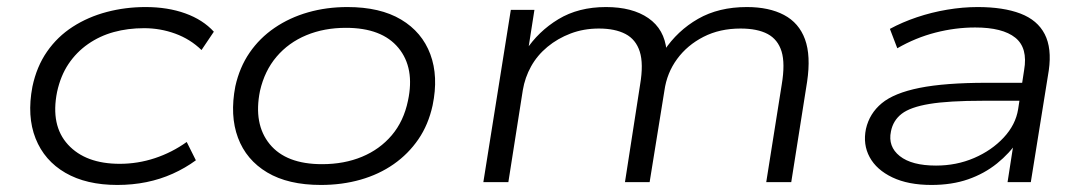

<svg xmlns="http://www.w3.org/2000/svg" viewBox="-20 -517 3091 545"><path d="M313 8Q225 8 165.5 -26.5Q106 -61 81 -124Q56 -187 72 -271Q84 -328 113.5 -370.5Q143 -413 186.5 -441Q230 -469 283 -483Q336 -497 393 -497Q456 -497 506 -479Q556 -461 587 -427L552 -375Q520 -406 477.5 -421.5Q435 -437 389 -437Q343 -437 303 -426Q263 -415 230 -392Q197 -369 174.5 -335.5Q152 -302 142 -256Q123 -161 173 -106.5Q223 -52 320 -52Q371 -52 419.5 -68Q468 -84 510 -114L536 -62Q506 -40 470.5 -24Q435 -8 395.5 0Q356 8 313 8Z M891 8Q798 8 738.5 -27.5Q679 -63 655.5 -126Q632 -189 648 -272Q660 -326 688.5 -367.5Q717 -409 759.5 -438Q802 -467 854.5 -482Q907 -497 966 -497Q1059 -497 1118.5 -461.5Q1178 -426 1201.5 -363Q1225 -300 1208 -218Q1196 -163 1167.5 -121.5Q1139 -80 1097.5 -51Q1056 -22 1003.5 -7Q951 8 891 8ZM894 -51Q957 -51 1007.5 -72Q1058 -93 1092 -133Q1126 -173 1138 -231Q1158 -324 1111 -381Q1064 -438 962 -438Q900 -438 849.5 -417Q799 -396 765 -356Q731 -316 718 -259Q699 -165 745.5 -108Q792 -51 894 -51Z M1352 0 1430 -489H1497L1479 -374L1472 -373Q1508 -428 1565 -462.5Q1622 -497 1700 -497Q1775 -497 1820.5 -465.5Q1866 -434 1872 -374L1865 -373Q1903 -430 1961.5 -463.5Q2020 -497 2100 -497Q2163 -497 2205.5 -474.5Q2248 -452 2265 -405.5Q2282 -359 2271 -285L2226 0H2155L2199 -277Q2209 -337 2198.5 -371Q2188 -405 2159 -420.5Q2130 -436 2082 -436Q2023 -436 1977 -412.5Q1931 -389 1902 -349.5Q1873 -310 1866 -260L1824 0H1754L1797 -277Q1807 -336 1796 -370.5Q1785 -405 1755.5 -420.5Q1726 -436 1680 -436Q1637 -436 1600 -422Q1563 -408 1534 -384Q1505 -360 1487.5 -328.5Q1470 -297 1464 -261L1423 0Z M2624 8Q2558 8 2513 -13.5Q2468 -35 2448.5 -71Q2429 -107 2438 -151Q2448 -195 2483 -224Q2518 -253 2590 -267.5Q2662 -282 2781 -282H2898L2890 -231H2770Q2673 -231 2618.5 -222Q2564 -213 2539.5 -194Q2515 -175 2509 -144Q2500 -101 2534 -74Q2568 -47 2637 -47Q2695 -47 2745 -68.5Q2795 -90 2829 -126.5Q2863 -163 2870 -207L2887 -318Q2898 -381 2862 -410Q2826 -439 2748 -439Q2692 -439 2635.5 -424.5Q2579 -410 2527 -380L2506 -435Q2541 -454 2582.5 -468Q2624 -482 2668.5 -489.5Q2713 -497 2755 -497Q2828 -497 2876.5 -478.5Q2925 -460 2945.5 -420Q2966 -380 2957 -317L2906 0H2840L2858 -116L2869 -117Q2846 -82 2810 -53Q2774 -24 2728 -8Q2682 8 2624 8Z"/></svg>

Font: Nunito Sans 10pt Expanded Light
Style: Italic
Weight: 300
Width: 7
Italic angle: -9°
Designer: Vernon Adams
Foundry: Vernon Adams
Version: Version 3.101;gftools[0.9.27]